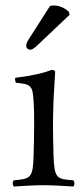

<svg xmlns="http://www.w3.org/2000/svg" viewBox="-20 -678 307 703"><path d="M176 -109C175 -139 174 -190 174 -220C174 -250 175 -281 176 -311C179 -361 182 -415 182 -415C182 -419 177 -422 169 -422C141 -411 105 -402 36 -393C34 -387 36 -381 38 -375C93 -370 100 -365 103 -307C105 -277 105 -251 105 -221C105 -191 104 -139 103 -109C101 -26 92 -23 31 -18C25 -12 25 -1 31 5C57 3 110 0 140 0C171 0 218 3 248 5C254 -1 254 -12 248 -18C187 -22 179 -25 176 -109ZM163 -656 87 -537C79 -524 76 -520 76 -509C76 -502 83 -496 90 -496C97 -496 105 -500 120 -515L235 -624L232 -635C209 -657 183 -658 177 -658C172 -658 166 -657 163 -656Z"/></svg>

Font: Libertinus Serif Display
Style: Regular
Weight: 400
Designer: Philipp H. Poll, Khaled Hosny
Foundry: Caleb Maclennan
Version: Version 7.050;RELEASE